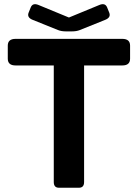

<svg xmlns="http://www.w3.org/2000/svg" viewBox="-20 -883 648 903"><path d="M133.8 -789.6Q105.5 -800.8 114.7 -823.7L124.5 -848.1Q133.8 -871.1 161.6 -859.4L303.7 -800.8H304.7L446.8 -859.4Q474.6 -871.1 483.9 -848.1L493.7 -823.7Q502.9 -800.8 474.6 -789.6L355.5 -741.7Q339.8 -735.4 318.8 -735.4H289.6Q268.6 -735.4 252.9 -741.7ZM53.2 -575.2Q16.6 -575.2 16.6 -606.9V-668.5Q16.6 -700.2 53.2 -700.2H555.2Q591.8 -700.2 591.8 -668.5V-606.9Q591.8 -575.2 555.2 -575.2H375.5V-26.9Q375.5 0 351.1 0H257.3Q232.9 0 232.9 -26.9V-575.2Z"/></svg>

Font: Istok
Style: Bold
Weight: 700
Designer: Andrey V. Panov
Foundry: Andrey V. Panov
Version: Version 1.0.1